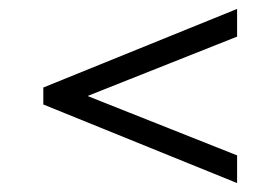

<svg xmlns="http://www.w3.org/2000/svg" viewBox="-20 -565 628 430"><path d="M511 -545V-483L176 -350L511 -217V-155L77 -331V-369Z"/></svg>

Font: Pathway Extreme 8pt Thin 12pt Light
Style: Regular
Weight: 300
Version: Version 1.001;gftools[0.9.26]